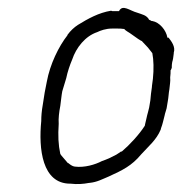

<svg xmlns="http://www.w3.org/2000/svg" viewBox="-20 -486 459 484"><path d="M88 -223C85 -206 84 -193 84 -182V-181C77 -111 86 -23 157 -23H158C175 -21 189 -22 205 -25H206C225 -27 237 -34 254 -41C289 -57 312 -68 336 -97C355 -118 374 -133 385 -159L386 -163C390 -173 392 -184 395 -195C396 -201 399 -208 400 -213L403 -231C405 -241 405 -251 407 -261C408 -272 410 -282 409 -290V-291C410 -298 410 -303 410 -309L411 -310L413 -315C413 -317 413 -324 414 -328V-329C416 -335 417 -342 418 -351V-353C423 -368 412 -382 405 -391H402C399 -410 382 -430 364 -433H362C360 -435 357 -435 355 -437V-438C348 -448 340 -449 326 -454C307 -459 289 -476 280 -458H263L260 -459C229 -454 202 -439 176 -423C167 -417 158 -409 150 -398V-397C128 -369 106 -324 98 -280C94 -262 91 -244 88 -223ZM137 -256C140 -266 143 -276 147 -289C150 -304 156 -322 162 -336C172 -366 195 -395 225 -405C233 -409 247 -414 262 -414H277C281 -414 286 -414 292 -413H293C297 -408 306 -404 311 -400L328 -388C331 -386 333 -385 336 -383H337C342 -377 348 -372 353 -366L364 -352L366 -338C368 -318 367 -293 363 -269V-267C361 -255 360 -244 359 -233L356 -215C355 -210 354 -206 353 -203C350 -193 349 -185 346 -174L345 -169C331 -147 307 -121 287 -104H285C282 -102 278 -99 273 -96L255 -87C248 -84 243 -82 237 -80C220 -71 193 -63 169 -66C161 -67 156 -72 152 -75H151L133 -96V-97L132 -98C127 -121 126 -144 128 -174C127 -187 129 -204 132 -219C134 -233 135 -246 137 -256ZM310 -400H311ZM254 -40V-41ZM366 -338V-339ZM407 -261Z"/></svg>

Font: Scribbler
Style: LtIta
Weight: 300
Designer: Mew Too
Foundry: Cannot Into Space Fonts
Version: Version 1.001